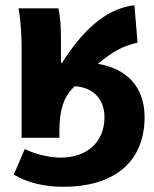

<svg xmlns="http://www.w3.org/2000/svg" viewBox="-20 -529 592 737"><path d="M63 0H208V-30C209 -106 223 -154 260 -191C262 -193 264 -196 267 -198C335 -194 381 -151 381 -79C381 19 311 76 213 76C168 76 113 62 75 43L33 141C87 174 153 188 225 188C405 188 535 103 535 -80C535 -193 469 -265 356 -284C413 -332 455 -354 508 -365L496 -509C378 -495 291 -401 218 -288H214V-374C214 -421 212 -465 204 -497H51C61 -444 63 -382 63 -342Z"/></svg>

Font: DAIFUKU Sans
Style: Bold
Weight: 700
Designer: Original font ‘Source Han Sans JP’ : Paul D. Hunt
Foundry: Daifuku
Version: Version 1.000